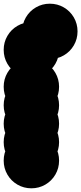

<svg xmlns="http://www.w3.org/2000/svg" viewBox="-70 -920 440 1040"><path d="M-50 -450Q-50 -491 -30 -525.5Q-10 -560 24.5 -580Q59 -600 100 -600Q141 -600 175.5 -580Q210 -560 230 -525.5Q250 -491 250 -450Q250 -409 230 -374.5Q210 -340 175.5 -320Q141 -300 100 -300Q59 -300 24.5 -320Q-10 -340 -30 -374.5Q-50 -409 -50 -450ZM-50 -350Q-50 -391 -30 -425.5Q-10 -460 24.5 -480Q59 -500 100 -500Q141 -500 175.5 -480Q210 -460 230 -425.5Q250 -391 250 -350Q250 -309 230 -274.5Q210 -240 175.5 -220Q141 -200 100 -200Q59 -200 24.5 -220Q-10 -240 -30 -274.5Q-50 -309 -50 -350ZM-50 -250Q-50 -291 -30 -325.5Q-10 -360 24.5 -380Q59 -400 100 -400Q141 -400 175.5 -380Q210 -360 230 -325.5Q250 -291 250 -250Q250 -209 230 -174.5Q210 -140 175.5 -120Q141 -100 100 -100Q59 -100 24.5 -120Q-10 -140 -30 -174.5Q-50 -209 -50 -250ZM-50 -150Q-50 -191 -30 -225.5Q-10 -260 24.5 -280Q59 -300 100 -300Q141 -300 175.5 -280Q210 -260 230 -225.5Q250 -191 250 -150Q250 -109 230 -74.5Q210 -40 175.5 -20Q141 0 100 0Q59 0 24.5 -20Q-10 -40 -30 -74.5Q-50 -109 -50 -150ZM-50 -50Q-50 -91 -30 -125.5Q-10 -160 24.5 -180Q59 -200 100 -200Q141 -200 175.5 -180Q210 -160 230 -125.5Q250 -91 250 -50Q250 -9 230 25.5Q210 60 175.5 80Q141 100 100 100Q59 100 24.5 80Q-10 60 -30 25.5Q-50 -9 -50 -50ZM50 -750Q50 -791 70 -825.5Q90 -860 124.5 -880Q159 -900 200 -900Q241 -900 275.5 -880Q310 -860 330 -825.5Q350 -791 350 -750Q350 -709 330 -674.5Q310 -640 275.5 -620Q241 -600 200 -600Q159 -600 124.5 -620Q90 -640 70 -674.5Q50 -709 50 -750ZM-50 -650Q-50 -691 -30 -725.5Q-10 -760 24.5 -780Q59 -800 100 -800Q141 -800 175.5 -780Q210 -760 230 -725.5Q250 -691 250 -650Q250 -609 230 -574.5Q210 -540 175.5 -520Q141 -500 100 -500Q59 -500 24.5 -520Q-10 -540 -30 -574.5Q-50 -609 -50 -650Z"/></svg>

Font: TINY 5x3
Style: Regular
Weight: 400
Designer: Jack Halten Fahnestock
Foundry: Velvetyne Type Foundry
Version: Version 1.002